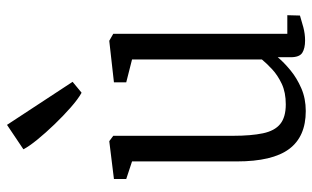

<svg xmlns="http://www.w3.org/2000/svg" viewBox="-196 -708 914 562"><g transform="rotate(-90 261.0 -427.0)"><path d="M423.5 9Q400.5 9 387.5 0.8Q374.5 -7.5 374.5 -33V-71Q359.5 -53 336.5 -34Q313.5 -15 283.5 -2Q253.5 11 217 11Q142 11 105.8 -37.8Q69.5 -86.5 69.5 -191V-497.5L18 -514.5V-550.5L127.5 -564H129L144.5 -552.5V-202.5Q144.5 -149 151.8 -114.5Q159 -80 179 -63.8Q199 -47.5 236.5 -47.5Q271.5 -47.5 296.5 -59.2Q321.5 -71 339 -87.2Q356.5 -103.5 368 -117.5V-497.5L301 -514.5V-550.5L421 -564H423L443 -552.5V-43H497.5L496.5 -6Q482 -1.5 462.5 3.8Q443 9 423.5 9ZM270 -645.5Q252 -655.5 227.5 -677Q203 -698.5 178 -724.5Q153 -750.5 133.2 -774.8Q113.5 -799 105 -815.5L176.5 -863.5L302.5 -671.5L271 -645.5Z"/></g></svg>

Font: Merriweather 24pt SemiCondensed Light
Style: Regular
Weight: 300
Width: 4
Designer: Eben Sorkin
Foundry: Eben Sorkin
Version: Version 2.100